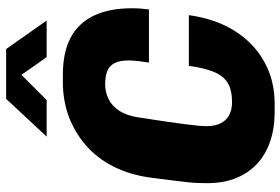

<svg xmlns="http://www.w3.org/2000/svg" viewBox="-168 -758 935 640"><g transform="rotate(-90 300.0 -437.5)"><path d="M247 10Q193 10 149 -5Q105 -20 74 -49Q43 -78 26.5 -119.5Q10 -161 10 -214Q10 -230 10.5 -245Q11 -260 13 -279.5Q15 -299 19 -329.5Q23 -360 29 -408Q39 -476 66.5 -529.5Q94 -583 137 -620Q180 -657 233 -676.5Q286 -696 347 -696H371Q446 -696 495 -670Q544 -644 568.5 -592.5Q593 -541 593 -465Q593 -451 592 -437.5Q591 -424 589 -409H412Q415 -429 417 -446Q419 -463 419 -477Q419 -506 410.5 -523Q402 -540 384.5 -547.5Q367 -555 340 -555Q313 -555 290 -543.5Q267 -532 251 -507.5Q235 -483 229 -443Q214 -346 207 -292.5Q200 -239 200 -217Q200 -188 210 -169Q220 -150 238 -141Q256 -132 280 -132Q320 -132 344 -146.5Q368 -161 381 -193Q394 -225 401 -276H570Q558 -188 518 -124Q478 -60 415.5 -25Q353 10 275 10ZM165 -750 291 -885H457L552 -750H430L371 -834L287 -750Z"/></g></svg>

Font: Chivo Mono Medium ExtraBold
Style: Italic
Weight: 800
Italic angle: -8.05°
Monospace: yes
Version: Version 1.008